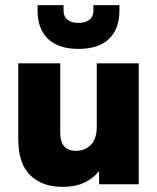

<svg xmlns="http://www.w3.org/2000/svg" viewBox="-20 -716 610 746"><path d="M222 10Q144 10 97.5 -35Q51 -80 51 -175V-470H214V-201Q214 -165 229.5 -147.5Q245 -130 274 -130Q310 -130 333 -153Q356 -176 356 -224V-470H519V0H365V-51Q342 -23 307.5 -6.5Q273 10 222 10ZM285 -526Q207 -526 166.5 -565Q126 -604 126 -674V-696H227V-674Q227 -651 242.5 -639Q258 -627 285 -627Q312 -627 327.5 -639.5Q343 -652 343 -674V-696H444V-674Q444 -604 403.5 -565Q363 -526 285 -526Z"/></svg>

Font: Gantari ExtraBold
Style: Regular
Weight: 800
Version: Version 1.000